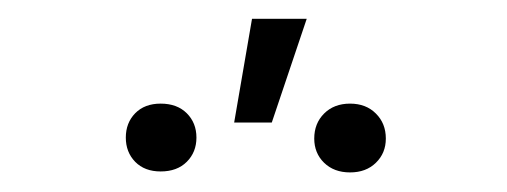

<svg xmlns="http://www.w3.org/2000/svg" viewBox="-20 -792 526 199"><path d="M241.2 -772.5H297.9L261.7 -665H222.7ZM146.5 -684.6Q163.6 -684.6 173.6 -674.6Q183.6 -664.6 183.6 -649.4Q183.6 -634.3 173.6 -624.3Q163.6 -614.3 146.5 -614.3Q129.9 -614.3 120.1 -624.3Q110.4 -634.3 110.4 -649.4Q110.4 -664.6 120.1 -674.6Q129.9 -684.6 146.5 -684.6ZM342.8 -684.6Q359.4 -684.6 369.6 -674.3Q379.9 -664.1 379.9 -648.4Q379.9 -633.3 369.6 -623.3Q359.4 -613.3 342.8 -613.3Q326.2 -613.3 315.9 -623.3Q305.7 -633.3 305.7 -648.4Q305.7 -664.1 315.9 -674.3Q326.2 -684.6 342.8 -684.6Z"/></svg>

Font: Pretendard GOV ExtraLight
Style: Regular
Weight: 200
Designer: Base glyphs from Inter by Rasmus Andersson; Hangeul glyphs from Noto Sans CJK(Source Han Sans) by Jang Soo-young and Kan
Foundry: Kil Hyung-jin
Version: Version 1.309